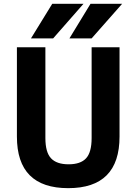

<svg xmlns="http://www.w3.org/2000/svg" viewBox="-20 -982 717 1014"><path d="M69.3 -260.7V-732.4H219.7V-252.9Q219.7 -177.7 249.5 -146Q279.3 -114.3 342.3 -114.3Q405.3 -114.3 434.6 -146Q463.9 -177.7 463.9 -252.9V-732.4H611.3V-260.7Q611.3 11.7 340.3 11.7Q69.3 11.7 69.3 -260.7ZM255.9 -961.9H420.9L260.7 -779.3H143.6ZM458 -961.9H625L463.9 -779.3H346.7Z"/></svg>

Font: Nasu
Style: Bold
Weight: 700
Designer: Ryoko NISHIZUKA (kana &amp; ideographs); Paul D. Hunt (Latin, Greek &amp; Cyrillic); Wenlong ZHANG (bopomofo); Sandoll C
Version: Version 2014.1215